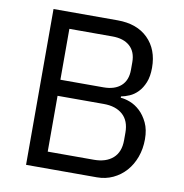

<svg xmlns="http://www.w3.org/2000/svg" viewBox="-79 -773 811 847"><g transform="rotate(10 326.5 -349.0)"><path d="M93 0ZM93 -698H380Q467 -698 516.5 -649Q566 -600 566 -518Q566 -479 555 -452Q544 -425 527 -407.5Q510 -390 490 -381.5Q470 -373 453 -370V-364Q472 -363 495.5 -354Q519 -345 540 -325.5Q561 -306 575.5 -275.5Q590 -245 590 -202Q590 -159 576.5 -122Q563 -85 539 -58Q515 -31 482 -15.5Q449 0 410 0H93ZM177 -74H384Q438 -74 469 -101.5Q500 -129 500 -182V-216Q500 -269 469 -296.5Q438 -324 384 -324H177ZM177 -396H370Q420 -396 448 -421Q476 -446 476 -493V-527Q476 -574 448 -599Q420 -624 370 -624H177Z"/></g></svg>

Font: Aneliza
Style: Regular
Weight: 400
Designer: Mike Abbink, Paul van der Laan, Pieter van Rosmalen
Foundry: Bold Monday
Version: Version 3.001;September 8, 2019;FontCreator 11.5.0.2425 64-b